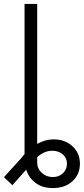

<svg xmlns="http://www.w3.org/2000/svg" viewBox="-40 -747 424 970"><path d="M147.9 -727.1V-20Q189 -43 231 -43Q288.1 -43 325.9 -8.3Q363.8 26.4 363.8 80.1Q363.8 134.3 325.9 168.7Q288.1 203.1 227.1 203.1Q174.3 203.1 139.9 177.2Q105.5 151.4 92.3 110.4L22.5 188.5L-20 147.9L64.5 55.2Q70.3 47.4 84 31.7V-727.1ZM147.9 46.9V74.2Q147.9 105 171.1 126.2Q194.3 147.5 227.1 147.5Q257.8 147.5 278.1 128.2Q298.3 108.9 298.3 80.1Q298.3 51.3 277.3 33Q256.3 14.6 223.1 14.6Q184.1 14.6 147.9 46.9Z"/></svg>

Font: Interop Light
Style: Regular
Weight: 300
Designer: Rasmus Andersson, Google, Jang Haemin
Foundry: jhaemin
Version: Version 1.007